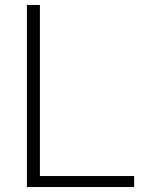

<svg xmlns="http://www.w3.org/2000/svg" viewBox="-20 -750 621 770"><path d="M140 -730V-44H518V0H88V-730Z"/></svg>

Font: Mplus 1p Light
Style: Regular
Weight: 300
Version: Version 1.061